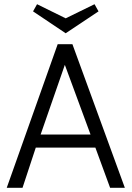

<svg xmlns="http://www.w3.org/2000/svg" viewBox="-20 -892 625 912"><path d="M448 -838 292 -734 137 -838 156 -872 292 -805 429 -872ZM503 0 433 -191H150L87 0H12L254 -682H324L573 0ZM173 -253H410L288 -584Z"/></svg>

Font: Didact Gothic
Style: Regular
Weight: 400
Designer: Daniel Johnson
Foundry: Daniel Johnson
Version: Version 2.101;PS 002.101;hotconv 1.0.88;makeotf.lib2.5.64775